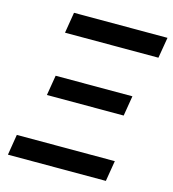

<svg xmlns="http://www.w3.org/2000/svg" viewBox="-108 -816 815 906"><g transform="rotate(15 299.0 -363.5)"><path d="M13.8 0H492.2L508.9 -100.9H30.2ZM118.6 -319.6H493.6L509.9 -418H134.9ZM125 -625.7H581.3L598.4 -727.3H141.7Z"/></g></svg>

Font: Magic Ui Pro Semi Bold
Style: Italic
Weight: 600
Italic angle: -9.39999°
Designer: Stefan Endress, Andreas Faust
Version: Version 1.000;FEAKit 1.0